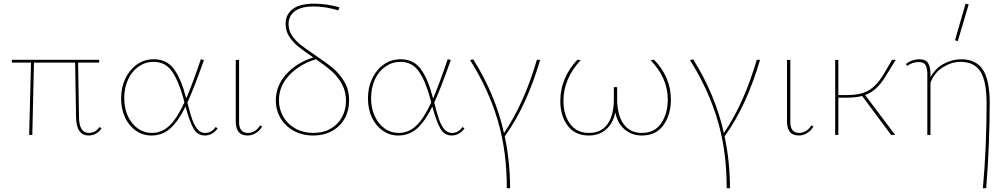

<svg xmlns="http://www.w3.org/2000/svg" viewBox="-20 -731 5462 1040"><path d="M530 -36Q518 -17 499.5 -7Q481 3 460 3Q428 3 410.5 -21Q393 -45 392 -94L387 -392H164L155 0H138L148 -392H44V-407H517V-392H403L408 -95Q409 -11 462 -11Q497 -11 519 -43Z M1159 -36Q1147 -18 1128.5 -7.5Q1110 3 1090 3Q1049 3 1027.5 -36Q1006 -75 985 -154Q945 -73 902 -35Q859 3 800 3Q754 3 716.5 -23Q679 -49 657.5 -94.5Q636 -140 636 -198Q636 -257 659 -305.5Q682 -354 722 -382Q762 -410 813 -410Q884 -410 923 -356Q962 -302 987 -204L989 -198Q1024 -280 1068 -410L1085 -406Q1028 -246 995 -175Q1010 -116 1021 -84.5Q1032 -53 1049 -32Q1066 -11 1091 -11Q1126 -11 1148 -43ZM979 -176 973 -199Q947 -294 911 -345Q875 -396 812 -396Q768 -396 731.5 -371Q695 -346 674 -301Q653 -256 653 -199Q653 -145 672.5 -102.5Q692 -60 726 -35.5Q760 -11 802 -11Q856 -11 897 -49.5Q938 -88 979 -176Z M1257 -73V-406L1275 -407V-74Q1273 -11 1324 -11Q1342 -11 1359.5 -21.5Q1377 -32 1389 -52L1400 -45Q1387 -23 1365.5 -10Q1344 3 1321 3Q1257 3 1257 -73Z M1686 -433Q1747 -392 1783 -362Q1819 -332 1845 -288.5Q1871 -245 1871 -187Q1871 -133 1847.5 -90Q1824 -47 1779.5 -22Q1735 3 1676 3Q1618 3 1572 -22Q1526 -47 1500 -90.5Q1474 -134 1474 -187Q1474 -266 1530 -328.5Q1586 -391 1677 -420Q1625 -455 1596 -478.5Q1567 -502 1547 -532.5Q1527 -563 1527 -601Q1527 -653 1565.5 -682Q1604 -711 1681 -711Q1751 -711 1819 -691L1812 -675Q1742 -696 1680 -696Q1610 -696 1576.5 -670Q1543 -644 1543 -601Q1543 -566 1562 -538Q1581 -510 1609 -488Q1637 -466 1686 -433ZM1854 -185Q1854 -236 1832 -276Q1810 -316 1776 -346Q1742 -376 1691 -410Q1603 -383 1547 -324Q1491 -265 1491 -188Q1491 -139 1514.5 -98.5Q1538 -58 1580.5 -34.5Q1623 -11 1677 -11Q1731 -11 1771 -34Q1811 -57 1832.5 -96.5Q1854 -136 1854 -185Z M2496 -36Q2484 -18 2465.5 -7.5Q2447 3 2427 3Q2386 3 2364.5 -36Q2343 -75 2322 -154Q2282 -73 2239 -35Q2196 3 2137 3Q2091 3 2053.5 -23Q2016 -49 1994.5 -94.5Q1973 -140 1973 -198Q1973 -257 1996 -305.5Q2019 -354 2059 -382Q2099 -410 2150 -410Q2221 -410 2260 -356Q2299 -302 2324 -204L2326 -198Q2361 -280 2405 -410L2422 -406Q2365 -246 2332 -175Q2347 -116 2358 -84.5Q2369 -53 2386 -32Q2403 -11 2428 -11Q2463 -11 2485 -43ZM2316 -176 2310 -199Q2284 -294 2248 -345Q2212 -396 2149 -396Q2105 -396 2068.5 -371Q2032 -346 2011 -301Q1990 -256 1990 -199Q1990 -145 2009.5 -102.5Q2029 -60 2063 -35.5Q2097 -11 2139 -11Q2193 -11 2234 -49.5Q2275 -88 2316 -176Z M2714 8Q2743 144 2743 289L2725 288Q2726 91 2676.5 -77.5Q2627 -246 2526 -406L2544 -409Q2664 -217 2710 -10Q2820 -173 2888 -407H2906Q2871 -288 2824.5 -185Q2778 -82 2714 8Z M3614 -191Q3614 -110 3574 -53.5Q3534 3 3457 3Q3403 3 3364 -29.5Q3325 -62 3313 -122Q3300 -61 3262 -29Q3224 3 3169 3Q3095 3 3055 -50Q3015 -103 3015 -184Q3015 -248 3039.5 -305Q3064 -362 3108 -408L3125 -405Q3080 -357 3056 -301Q3032 -245 3032 -185Q3032 -109 3068 -60Q3104 -11 3171 -11Q3237 -11 3271.5 -60Q3306 -109 3305 -199V-259H3323V-200Q3322 -110 3357 -60.5Q3392 -11 3457 -11Q3526 -11 3561.5 -63.5Q3597 -116 3597 -192Q3597 -309 3504 -405L3522 -408Q3565 -365 3589.5 -310Q3614 -255 3614 -191Z M3905 8Q3934 144 3934 289L3916 288Q3917 91 3867.5 -77.5Q3818 -246 3717 -406L3735 -409Q3855 -217 3901 -10Q4011 -173 4079 -407H4097Q4062 -288 4015.5 -185Q3969 -82 3905 8Z M4243 -73V-406L4261 -407V-74Q4259 -11 4310 -11Q4328 -11 4345.5 -21.5Q4363 -32 4375 -52L4386 -45Q4373 -23 4351.5 -10Q4330 3 4307 3Q4243 3 4243 -73Z M4666 -216 4829 0H4807L4650 -211Q4614 -202 4565 -202H4521V0H4504V-406L4521 -407V-216H4567Q4640 -216 4683 -240Q4726 -264 4763 -323L4812 -407H4832L4776 -316Q4751 -276 4725 -252Q4699 -228 4666 -216Z M5341 -171Q5341 -82 5336.5 42.5Q5332 167 5322 288L5304 289Q5324 65 5324 -170Q5324 -290 5291 -343Q5258 -396 5182 -396Q5135 -396 5088 -367Q5041 -338 5020 -283V0H5003V-332Q5003 -357 4994.5 -376Q4986 -395 4955 -395Q4940 -395 4923.5 -389.5Q4907 -384 4894 -374L4887 -384Q4901 -396 4920.5 -403Q4940 -410 4959 -410Q4997 -410 5008.5 -387Q5020 -364 5020 -334V-312Q5046 -361 5092 -385.5Q5138 -410 5185 -410Q5267 -410 5304 -353.5Q5341 -297 5341 -171ZM5153 -513 5210 -711 5227 -707 5168 -508Z"/></svg>

Font: Ysabeau Thin
Style: Regular
Weight: 200
Designer: Christian Thalmann (Catharsis Fonts)
Version: Version 0.003